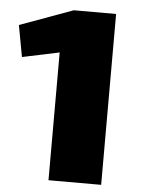

<svg xmlns="http://www.w3.org/2000/svg" viewBox="-50 -684 564 759"><g transform="rotate(5 231.5 -304.0)"><path d="M380 -643V35H171V-472L24 -441L1 -566L212 -643Z"/></g></svg>

Font: Lalezar
Style: Bold
Weight: 700
Designer: Borna Izadpanah
Foundry: Borna Izadpanah
Version: Version 1.003;January 24, 2021;FontCreator 13.0.0.2683 64-bi